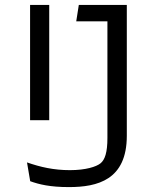

<svg xmlns="http://www.w3.org/2000/svg" viewBox="-20 -750 660 782"><path d="M496.5 -197V-730H301L290.5 -663H417.5V-188C417.5 -129.5 407.5 -99 389 -84.5C372 -71 329.5 -57 264.5 -57C199 -57 144.5 -69.5 90 -88.5L103 -12C139 1 183.5 12 260.5 12C377 12 496.5 -17 496.5 -197ZM102.5 -260.5H180.5V-730H102.5Z"/></svg>

Font: Monaspace Argon Light
Style: Regular
Weight: 300
Designer: Riley Cran & the Lettermatic Team
Foundry: Lettermatic
Version: Version 1.000 (Monaspace Argon)